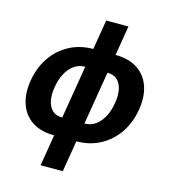

<svg xmlns="http://www.w3.org/2000/svg" viewBox="-133 -837 1011 1147"><g transform="rotate(15 372.5 -263.5)"><path d="M257.3 10.7Q175.8 10.7 121.8 -24.2Q67.9 -59.1 45.9 -122.1Q23.9 -185.1 37.1 -268.6Q51.3 -352.5 94.2 -415.5Q137.2 -478.5 202.9 -513.4Q268.6 -548.3 349.6 -548.3H487.3Q568.8 -548.3 622.8 -513.4Q676.8 -478.5 699 -415.8Q721.2 -353 707.5 -269Q693.8 -185.5 650.9 -122.6Q607.9 -59.6 542.2 -24.4Q476.6 10.7 395 10.7ZM276.4 -104.5H414.1Q452.6 -104.5 482.2 -125.7Q511.7 -147 531.5 -184.1Q551.3 -221.2 558.6 -269Q566.9 -317.4 559.6 -354.2Q552.2 -391.1 529.5 -412.1Q506.8 -433.1 468.3 -433.1H331.1Q292.5 -433.1 262.9 -412.1Q233.4 -391.1 213.6 -354.2Q193.8 -317.4 186 -269Q177.7 -221.2 185.1 -184.1Q192.4 -147 215.3 -125.7Q238.3 -104.5 276.4 -104.5ZM225.6 204.1 380.4 -732.4H518.1L362.8 204.1Z"/></g></svg>

Font: Inter 17pt
Style: Bold Italic
Weight: 700
Italic angle: -9.3988°
Version: Version 4.001;git-66647c0bb